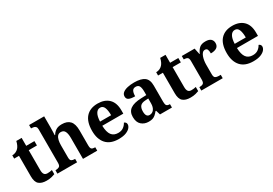

<svg xmlns="http://www.w3.org/2000/svg" viewBox="31 -1672 3682 2593"><g transform="rotate(-30 1872.0 -375.0)"><path d="M254 10Q177 10 136.5 -25Q96 -60 96 -148V-468H21V-519Q53 -519 78.5 -531.5Q104 -544 119 -561Q150 -594 165 -660H248V-536H376V-468H248V-158Q248 -113 263.5 -92Q279 -71 314 -71Q334 -71 352 -73.5Q370 -76 385 -80V-15Q369 -8 334.5 1Q300 10 254 10Z M425 0V-53H430Q462 -53 483.5 -65Q505 -77 505 -122V-646Q505 -673 493 -686Q481 -699 464.5 -703Q448 -707 434 -707H422V-760H657V-588Q657 -552 655.5 -518Q654 -484 653 -468H660Q680 -503 714.5 -526Q749 -549 808 -549Q892 -549 934 -503Q976 -457 976 -356V-124Q976 -77 992.5 -65Q1009 -53 1043 -53H1046V0H824V-329Q824 -393 806 -428.5Q788 -464 744 -464Q711 -464 692.5 -442.5Q674 -421 666 -385.5Q658 -350 658 -309V-118Q658 -76 676.5 -64.5Q695 -53 728 -53H732V0Z M1378 10Q1250 10 1184.5 -62.5Q1119 -135 1119 -265Q1119 -406 1183.5 -477.5Q1248 -549 1367 -549Q1476 -549 1538.5 -488Q1601 -427 1601 -308V-257H1273Q1276 -157 1310.5 -111Q1345 -65 1413 -65Q1464 -65 1497 -89.5Q1530 -114 1547 -148Q1561 -144 1571 -132.5Q1581 -121 1581 -104Q1581 -78 1560 -52Q1539 -26 1494.5 -8Q1450 10 1378 10ZM1448 -321Q1448 -397 1430 -440.5Q1412 -484 1369 -484Q1327 -484 1302.5 -442.5Q1278 -401 1275 -321Z M1846 10Q1780 10 1734.5 -30Q1689 -70 1689 -153Q1689 -234 1744.5 -273Q1800 -312 1913 -316L1995 -319V-374Q1995 -429 1980.5 -458.5Q1966 -488 1925 -488Q1887 -488 1872 -459.5Q1857 -431 1857 -380Q1793 -380 1762 -395Q1731 -410 1731 -447Q1731 -484 1759 -506Q1787 -528 1833.5 -538.5Q1880 -549 1937 -549Q2042 -549 2094.5 -511Q2147 -473 2147 -379V-124Q2147 -83 2160.5 -68Q2174 -53 2207 -53H2211V0H2025L2004 -69H1995Q1973 -42 1953 -24.5Q1933 -7 1908.5 1.5Q1884 10 1846 10ZM1901 -63Q1944 -63 1969.5 -97.5Q1995 -132 1995 -191V-266L1950 -263Q1890 -260 1867 -231.5Q1844 -203 1844 -149Q1844 -63 1901 -63Z M2498 10Q2421 10 2380.5 -25Q2340 -60 2340 -148V-468H2265V-519Q2297 -519 2322.5 -531.5Q2348 -544 2363 -561Q2394 -594 2409 -660H2492V-536H2620V-468H2492V-158Q2492 -113 2507.5 -92Q2523 -71 2558 -71Q2578 -71 2596 -73.5Q2614 -76 2629 -80V-15Q2613 -8 2578.5 1Q2544 10 2498 10Z M2669 0V-53H2673Q2707 -53 2727.5 -65.5Q2748 -78 2748 -125V-415Q2748 -459 2729 -471Q2710 -483 2677 -483H2674V-536H2874L2894 -440H2899Q2922 -493 2954 -520.5Q2986 -548 3048 -548Q3105 -548 3131 -523.5Q3157 -499 3157 -460Q3157 -414 3124.5 -392Q3092 -370 3032 -370Q3032 -411 3022.5 -432Q3013 -453 2985 -453Q2962 -453 2946.5 -436Q2931 -419 2921 -392Q2911 -365 2906 -333.5Q2901 -302 2901 -273V-120Q2901 -76 2921 -64.5Q2941 -53 2971 -53H3003V0Z M3478 10Q3350 10 3284.5 -62.5Q3219 -135 3219 -265Q3219 -406 3283.5 -477.5Q3348 -549 3467 -549Q3576 -549 3638.5 -488Q3701 -427 3701 -308V-257H3373Q3376 -157 3410.5 -111Q3445 -65 3513 -65Q3564 -65 3597 -89.5Q3630 -114 3647 -148Q3661 -144 3671 -132.5Q3681 -121 3681 -104Q3681 -78 3660 -52Q3639 -26 3594.5 -8Q3550 10 3478 10ZM3548 -321Q3548 -397 3530 -440.5Q3512 -484 3469 -484Q3427 -484 3402.5 -442.5Q3378 -401 3375 -321Z"/></g></svg>

Font: Noto Serif Myanmar
Style: Bold
Weight: 700
Designer: Ben Mitchell and the Monotype Design Team
Foundry: Monotype Imaging Inc.
Version: Version 2.106; ttfautohint (v1.8.4.7-5d5b)